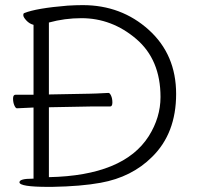

<svg xmlns="http://www.w3.org/2000/svg" viewBox="-20 -727 768 750"><path d="M46 -304Q41 -304 36 -315.5Q31 -327 31 -342Q31 -357 41 -357H111V-630Q95 -634 83 -647Q71 -660 71 -667.5Q71 -675 75 -676Q122 -695 244 -705Q277 -707 303 -707Q454 -707 561 -610.5Q668 -514 668 -360Q668 -206 574 -114Q495 -35 373 -13Q297 1 183 3H169Q56 3 56 -15Q56 -29 106 -29H111V-307L47 -304ZM298 -656Q233 -656 171 -639V-358L331 -361Q346 -361 403 -364H404Q409 -364 414 -353Q419 -342 419 -326.5Q419 -311 410 -311H332L171 -308V-35Q463 -41 561 -195Q607 -268 607 -348Q607 -494 512 -575Q417 -656 298 -656Z"/></svg>

Font: ToneOZ-Pinyin-WenKai-Light
Style: Light
Weight: 300
Designer: Fontworks Inc.
Foundry: ToneOZ
Version: Version 0.240331